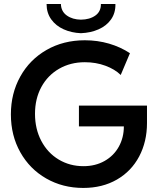

<svg xmlns="http://www.w3.org/2000/svg" viewBox="-20 -928 791 956"><path d="M34.2 -358.4Q34.2 -462.9 81.1 -547.1Q127.9 -631.3 211.9 -679.4Q295.9 -727.5 402.3 -727.5Q465.8 -727.5 523.2 -710.7Q580.6 -693.8 627 -663.1L581.1 -554.7Q551.8 -583.5 504.6 -600.8Q457.5 -618.2 402.3 -618.2Q331.1 -618.2 274.4 -585.7Q217.8 -553.2 186 -494.9Q154.3 -436.5 154.3 -361.3Q154.3 -285.6 185.8 -226.1Q217.3 -166.5 272.5 -133.5Q327.6 -100.6 395.5 -100.6Q455.1 -100.6 501 -126.7Q546.9 -152.8 571.8 -198Q596.7 -243.2 596.7 -298.8H373V-402.3H711.9V-315.4Q711.9 -222.7 672.9 -148.9Q633.8 -75.2 561.8 -33.7Q489.7 7.8 394.5 7.8Q292.5 7.8 210.2 -39.3Q127.9 -86.4 81.1 -169.9Q34.2 -253.4 34.2 -358.4ZM211.9 -908.2H283.2Q284.2 -871.1 312.7 -850.8Q341.3 -830.6 382.8 -830.1Q426.8 -830.6 454.8 -850.6Q482.9 -870.6 482.4 -908.2H554.7Q555.7 -863.8 533 -831.5Q510.3 -799.3 470.9 -782Q431.6 -764.6 382.8 -762.7Q335.9 -764.6 297.1 -782Q258.3 -799.3 235.1 -831.5Q211.9 -863.8 211.9 -908.2Z"/></svg>

Font: Reddit Sans Fudge SemiBold
Style: Regular
Weight: 600
Designer: Stephen Hutchings
Foundry: Reddit
Version: Version 1.011